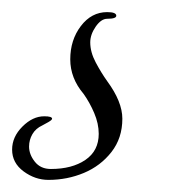

<svg xmlns="http://www.w3.org/2000/svg" viewBox="-36 -18 280 317"><path d="M44 279Q22 279 3 265Q-16 251 -16 229Q-16 208 1 191Q18 174 37 174Q50 174 50 178Q50 180 44 183.5Q38 187 34 189Q23 194 17.5 203.5Q12 213 12 224Q12 237 21.5 249Q31 261 48 261Q83 261 105 246Q127 231 127 203Q127 186 119.5 168.5Q112 151 102 137Q80 111 80 80Q80 48 97.5 25Q115 2 141 2Q156 2 156 8Q156 13 141 13Q131 13 122 26Q113 39 113 52Q113 68 122 85Q131 102 141 116Q166 150 166 178Q166 210 148 233Q130 256 102.5 267.5Q75 279 44 279Z"/></svg>

Font: Festive
Style: Regular
Weight: 400
Designer: Robert E. Leuschke
Foundry: Robert E. Leuschke
Version: Version 1.101; ttfautohint (v1.8.3)